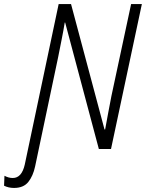

<svg xmlns="http://www.w3.org/2000/svg" viewBox="-116 -734 719 946"><path d="M-47 192Q0 192 23.5 162.5Q47 133 57 86L170 -450Q178 -491 187.5 -538Q197 -585 203 -623H205L371 0H431L583 -714H530L433 -261Q426 -224 417.5 -180Q409 -136 402 -96H399L234 -714H173L6 77Q-9 143 -53 143Q-74 143 -94 132L-96 181Q-74 192 -47 192Z"/></svg>

Font: Noto Sans Display SemiCondensed Light
Style: Italic
Weight: 300
Width: 4
Italic angle: -12°
Designer: Monotype Design Team
Foundry: Monotype Imaging Inc.
Version: Version 1.900